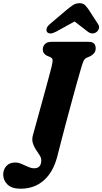

<svg xmlns="http://www.w3.org/2000/svg" viewBox="-115 -961 638 1198"><path d="M386.5 -520Q379.5 -497.5 366.8 -451.2Q354 -405 337.5 -345Q321 -285 303.8 -220.5Q286.5 -156 270.8 -95.5Q255 -35 243.5 11Q218.5 111 159.2 163.8Q100 216.5 13 216.5Q-41 216.5 -68 190.5Q-95 164.5 -95 127.5Q-95 97 -75.2 75Q-55.5 53 -20.5 53Q-1 53 19.8 62Q40.5 71 60.8 80Q81 89 98 89Q142.5 89 142.5 39Q142.5 23.5 132 7.2Q121.5 -9 109 -27.5Q96.5 -46 89.8 -68.2Q83 -90.5 90.5 -118Q94 -130.5 104.8 -169.5Q115.5 -208.5 130.2 -261.8Q145 -315 160.2 -370.8Q175.5 -426.5 188 -473.2Q200.5 -520 207 -545Q214.5 -577 213 -588Q211.5 -599 197 -605.5L178.5 -613Q152 -626.5 152 -651.5Q152 -673 165.8 -686.5Q179.5 -700 206.5 -700H436.5Q463.5 -700 472.8 -688.5Q482 -677 482 -659Q482 -641 471.8 -629Q461.5 -617 448.5 -610.5L430 -602.5Q420 -598.5 414 -592.2Q408 -586 402 -570Q396 -554 386.5 -520ZM487 -761Q461 -742 432 -764L350.5 -827L236 -764Q195 -742 179 -761Q173 -768 175.8 -782Q178.5 -796 196.5 -811L298.5 -897.5Q322 -917 340 -929Q358 -941 381 -941Q404 -941 415.8 -929Q427.5 -917 440.5 -897.5L496.5 -811Q506.5 -796 501.8 -782Q497 -768 487 -761Z"/></svg>

Font: Fraunces 9pt S100
Style: Bold Italic
Weight: 700
Italic angle: -16°
Version: Version 1.000; ttfautohint (v1.8.3)